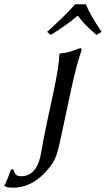

<svg xmlns="http://www.w3.org/2000/svg" viewBox="-88 -664 495 897"><path d="M313 -644Q334 -592.3 386.7 -515.1L362.3 -501L330.1 -529.8Q318.8 -540.5 303.2 -557.1Q287.6 -573.7 275.4 -590.8Q223.1 -546.4 149.4 -501L132.3 -515.1Q223.1 -597.2 262.7 -644ZM101.6 63Q102.5 59.1 105.5 41.3Q108.4 23.4 115.2 -12.5Q122.1 -48.3 132.3 -96.2L162.1 -234.9Q188 -356.9 189.5 -411.1L191.9 -414.1Q203.6 -415 214.1 -416.7Q224.6 -418.5 235.4 -421.6Q246.1 -424.8 252.2 -426.8Q258.3 -428.7 270.5 -433.1L286.1 -439Q294.9 -439 293 -429.2Q268.6 -358.9 245.6 -251L191.4 2Q179.7 56.2 166.3 83Q152.8 109.9 120.6 144Q54.7 212.9 -27.3 212.9Q-55.7 212.9 -67.4 205.1L-67.9 202.1Q-60.1 191.9 -50.3 164.3Q-40.5 136.7 -36.1 127.9L-25.9 127Q-22.5 136.7 -21 140.1Q-19.5 143.6 -15.4 149.4Q-11.2 155.3 -4.9 157.2Q1.5 159.2 11.2 159.2Q80.6 159.2 101.6 63Z"/></svg>

Font: Linux Biolinum G
Style: Italic
Weight: 400
Italic angle: -12°
Designer: Philipp H. Poll
Foundry: Philipp H. Poll
Version: Version 0.5.1